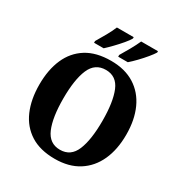

<svg xmlns="http://www.w3.org/2000/svg" viewBox="-212 -1084 1178 1247"><g transform="rotate(30 377.0 -460.5)"><path d="M378 10Q268 10 195.5 -36Q123 -82 87 -165Q51 -248 51 -359Q51 -470 87 -552Q123 -634 195.5 -679.5Q268 -725 379 -725Q483 -725 555.5 -679.5Q628 -634 665.5 -551.5Q703 -469 703 -358Q703 -247 665.5 -164.5Q628 -82 555.5 -36Q483 10 378 10ZM378 -58Q458 -58 491 -137Q524 -216 524 -358Q524 -500 491.5 -578.5Q459 -657 379 -657Q298 -657 264.5 -578.5Q231 -500 231 -358Q231 -216 264.5 -137Q298 -58 378 -58ZM404 -784Q424 -817 446.5 -857Q469 -897 484 -931H610V-921Q600 -904 576.5 -875.5Q553 -847 525.5 -818.5Q498 -790 476 -771H404ZM223 -784Q243 -817 265.5 -857Q288 -897 302 -931H428V-921Q419 -904 395 -875.5Q371 -847 343.5 -818.5Q316 -790 295 -771H223Z"/></g></svg>

Font: Noto Serif Thai SemiCondensed ExtraBold
Style: Regular
Weight: 800
Width: 4
Designer: Monotype Design Team
Foundry: Monotype Imaging Inc.
Version: Version 2.002; ttfautohint (v1.8.4.7-5d5b)